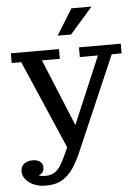

<svg xmlns="http://www.w3.org/2000/svg" viewBox="-61 -772 745 1025"><g transform="rotate(-5 311.5 -259.5)"><path d="M146 154Q173 154 192 142.5Q211 131 224 111.5Q237 92 249 66L302 -48L311 -63L480 -462H383V-514H607V-462H554L341 31Q319 84 294 123Q269 162 233.5 184Q198 206 144 206ZM294 59 69 -462H18V-514H276V-462H180L344 -63ZM84 65Q107 65 122.5 75.5Q138 86 138 108Q138 133 120 143Q102 153 78 153L79 125Q87 138 104 146Q121 154 146 154L144 206Q91 206 55.5 180.5Q20 155 20 118Q20 93 38 79Q56 65 84 65ZM275 -586 361 -725H469L347 -586Z"/></g></svg>

Font: Montagu Slab 24pt
Style: Regular
Weight: 400
Designer: Florian Karsten
Foundry: Florian Karsten
Version: Version 1.000